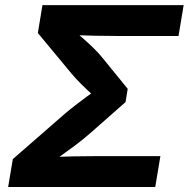

<svg xmlns="http://www.w3.org/2000/svg" viewBox="-20 -748 755 768"><path d="M12.6 0 31.3 -111.6 238.9 -292.6Q257.6 -308.6 280 -325.9Q302.3 -343.2 325 -360Q347.6 -376.7 367.7 -390.8Q387.8 -405 401.7 -414.6L388.5 -334.6Q375.2 -346.3 352.9 -366.2Q330.6 -386.2 307.1 -409.4Q283.7 -432.5 266.5 -453.1L131.4 -615.9L149.8 -727.5H714.6L694.1 -604.1H449.1Q401.8 -604.1 355.9 -605.1Q310.1 -606.1 269.8 -608L263.6 -637.5Q278.6 -623.7 300.9 -604.4Q323.2 -585.1 347.5 -562.2Q371.8 -539.4 391.8 -514.3L490.8 -392.7L482.2 -339.7L341.8 -216Q312.4 -190.3 280.3 -166.2Q248.1 -142.1 218.5 -121.2Q188.9 -100.3 166.5 -84.1L181.2 -119.6Q223.8 -121.5 271.5 -122.5Q319.3 -123.5 369.5 -123.5H621.6L601 0Z"/></svg>

Font: Inter
Style: Italic
Weight: 400
Italic angle: -9.3988°
Designer: Rasmus Andersson
Foundry: rsms
Version: Version 4.001;git-66647c0bb